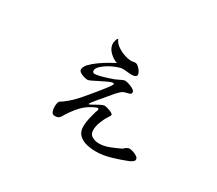

<svg xmlns="http://www.w3.org/2000/svg" viewBox="-114 -823 1229 1088"><g transform="rotate(30 500.0 -279.0)"><path d="M816 -45Q816 -35 803.5 -27.5Q791 -20 783 -17Q743 -1 692 14Q641 29 598 29H594Q564 29 534 22Q504 15 483.5 -4.5Q463 -24 463 -60Q463 -86 469.5 -113Q476 -140 483 -165Q485 -169 487 -174Q489 -179 489 -183Q489 -190 482 -190Q474 -190 461.5 -183Q449 -176 441 -172Q407 -153 377.5 -117Q348 -81 329 -47Q323 -37 314.5 -33Q306 -29 294 -29Q276 -29 271 -44.5Q266 -60 266 -74Q266 -79 266.5 -84.5Q267 -90 268 -95Q270 -109 277.5 -113.5Q285 -118 295 -125Q306 -133 316 -141.5Q326 -150 336 -159Q354 -176 369.5 -194Q385 -212 401 -231Q406 -237 420.5 -254.5Q435 -272 452 -293Q469 -314 481 -331Q493 -348 493 -352Q493 -357 487 -357Q477 -357 457.5 -348Q438 -339 416 -328Q394 -317 376 -308Q358 -299 351 -299Q343 -299 328.5 -303Q314 -307 302 -314.5Q290 -322 290 -332Q290 -350 309 -370Q328 -390 355 -409Q382 -428 408 -443Q434 -458 448 -465Q421 -474 397 -498Q373 -522 373 -552Q373 -557 377 -571.5Q381 -586 387 -587Q395 -566 417 -550Q439 -534 465.5 -525Q492 -516 513 -516Q520 -516 526 -517.5Q532 -519 538 -519Q548 -519 559 -509.5Q570 -500 577.5 -488Q585 -476 585 -466Q585 -456 574 -452.5Q563 -449 555 -449Q540 -449 524.5 -451Q509 -453 494 -453Q481 -453 458 -444.5Q435 -436 411.5 -422.5Q388 -409 371.5 -393Q355 -377 355 -362Q355 -357 359 -352.5Q363 -348 368 -348Q380 -348 402.5 -353.5Q425 -359 447.5 -366.5Q470 -374 482 -378Q489 -381 500.5 -386.5Q512 -392 523 -397Q534 -402 539 -402Q548 -402 564.5 -397Q581 -392 595 -383.5Q609 -375 609 -364Q609 -354 597 -350.5Q585 -347 577 -345Q567 -344 554 -336Q538 -323 523.5 -306Q509 -289 495 -272Q492 -268 481 -255Q470 -242 457 -227Q444 -212 435 -199.5Q426 -187 426 -185Q426 -183 428 -183Q432 -183 448 -192.5Q464 -202 482.5 -211.5Q501 -221 510 -221Q516 -221 530.5 -217Q545 -213 557 -207Q569 -201 569 -195Q569 -189 566 -185.5Q563 -182 560 -177Q546 -156 534 -126Q522 -96 522 -70Q522 -42 542.5 -30.5Q563 -19 588 -19Q620 -19 656.5 -33.5Q693 -48 721 -62Q725 -68 735.5 -74.5Q746 -81 753 -81Q762 -81 777 -76.5Q792 -72 804 -64Q816 -56 816 -45Z"/></g></svg>

Font: Kaisei HarunoUmi Medium
Style: Regular
Weight: 500
Designer: Font-Kai, 金井和夫
Foundry: KAZUO KANAI
Version: Version 5.003